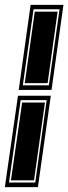

<svg xmlns="http://www.w3.org/2000/svg" viewBox="-57 -617 281 790"><path d="M20 -247 69 -597H204L155 -247ZM37 -266H144L188 -579H81ZM45 -275 86 -569H180L139 -275ZM-37 153 17 -223H152L99 153ZM-20 134H88L135 -205H28ZM-12 125 34 -195H128L83 125Z"/></svg>

Font: Alumni Sans Collegiate One SC
Style: Italic
Weight: 400
Italic angle: -8°
Designer: Robert E. Leuschke
Foundry: Robert E. Leuschke
Version: Version 1.100